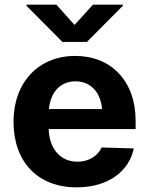

<svg xmlns="http://www.w3.org/2000/svg" viewBox="-20 -793 637 824"><path d="M309 11C448 11 535 -61 554 -156L416 -160C402 -128 366 -99 312 -99C237 -99 191 -158 189 -239H562V-275C562 -445 457 -553 303 -553C144 -553 38 -438 38 -271C38 -99 141 11 309 11ZM94 -768 248 -613H353L507 -768V-773H379L300 -686L222 -773H94ZM190 -325C197 -398 239 -444 304 -444C369 -444 412 -397 418 -325Z"/></svg>

Font: Wafeq
Style: Bold
Weight: 700
Designer: Rasmus Andersson & Azza Alameddine
Foundry: Google & TypeTogether
Version: Version 3.000;FEAKit 1.0